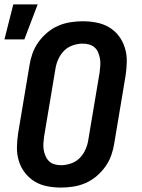

<svg xmlns="http://www.w3.org/2000/svg" viewBox="-20 -839 640 867"><path d="M256 8Q224 8 193 2Q162 -4 136.5 -19.5Q111 -35 92.5 -59Q74 -83 65 -112.5Q56 -142 56.5 -174Q57 -206 62 -238L113 -543Q117 -570 126.5 -597Q136 -624 153 -648Q170 -672 193 -691.5Q216 -711 242.5 -722.5Q269 -734 297.5 -738.5Q326 -743 353 -743Q385 -743 416 -737Q447 -731 473 -715.5Q499 -700 517 -676Q535 -652 544 -622.5Q553 -593 552.5 -561Q552 -529 547 -497L496 -192Q492 -165 482.5 -138Q473 -111 456 -87Q439 -63 416 -43.5Q393 -24 366.5 -12.5Q340 -1 311.5 3.5Q283 8 256 8ZM256 -93Q278 -93 301 -101Q324 -109 340.5 -126Q357 -143 366.5 -165Q376 -187 379 -209L430 -513Q432 -528 433 -543.5Q434 -559 431.5 -573.5Q429 -588 423.5 -601.5Q418 -615 407.5 -624.5Q397 -634 382.5 -638Q368 -642 353 -642Q331 -642 308 -634Q285 -626 268.5 -609Q252 -592 242.5 -570Q233 -548 230 -526L179 -222Q177 -207 176 -191.5Q175 -176 177.5 -161.5Q180 -147 186 -133.5Q192 -120 202 -110.5Q212 -101 226.5 -97Q241 -93 256 -93ZM0 -661 40 -819H150L90 -661Z"/></svg>

Font: Iosevka HT Extended
Style: Bold Italic
Weight: 700
Width: 7
Italic angle: -9°
Monospace: yes
Designer: Belleve Invis
Foundry: Belleve Invis
Version: Version 32.3.0; ttfautohint (v1.8.4)